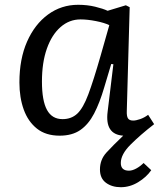

<svg xmlns="http://www.w3.org/2000/svg" viewBox="-20 -552 671 801"><path d="M229 14Q171 14 134 -15.5Q97 -45 79 -95Q61 -145 61 -208Q61 -306 93 -378.5Q125 -451 180.5 -491.5Q236 -532 306 -532Q344 -532 377 -524Q410 -516 429 -507L505 -530L521 -522L509 -90Q508 -67 514 -58Q520 -49 536 -49Q547 -49 564.5 -55Q582 -61 598 -73L623 -34Q565 11 524.5 51.5Q484 92 484 128Q484 160 518 160Q532 160 548.5 151Q565 142 579 128L611 158Q591 187 556.5 208Q522 229 484 229Q447 229 422 210.5Q397 192 397 155Q397 114 424 84.5Q451 55 494 14Q417 9 429 -86L453 -284L444 -285L415 -188Q396 -123 372.5 -78Q349 -33 315 -9.5Q281 14 229 14ZM241 -55Q278 -55 302.5 -78Q327 -101 348.5 -158.5Q370 -216 399 -317L436 -447Q416 -457 380.5 -464Q345 -471 316 -471Q269 -471 232.5 -439Q196 -407 175.5 -349Q155 -291 155 -212Q155 -132 176 -93.5Q197 -55 241 -55Z"/></svg>

Font: Literata 7pt
Style: Italic
Weight: 400
Italic angle: -2°
Designer: Latin by Veronika Burian and Jose Scaglione. Greek by Irene Vlachou. Cyrillic by Vera Evstafieva
Foundry: TypeTogether
Version: Version 3.002